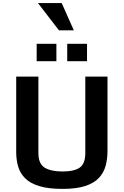

<svg xmlns="http://www.w3.org/2000/svg" viewBox="-20 -1222 809 1255"><path d="M388.7 12.7Q296.4 12.7 237.1 -5.4Q177.7 -23.4 144.8 -56.2Q111.8 -88.9 98.9 -132.8Q85.9 -176.8 85.9 -228.5V-721.2H231V-222.2Q231 -150.9 272.2 -126Q313.5 -101.1 388.7 -101.1Q464.8 -101.1 501.2 -126.5Q537.6 -151.9 537.6 -222.2V-721.2H682.6V-234.4Q682.6 -183.1 670.4 -138.2Q658.2 -93.3 626.7 -59.3Q595.2 -25.4 537.6 -6.3Q480 12.7 388.7 12.7ZM219.7 -935.5H348.6V-821.8H219.7ZM419.4 -935.5H548.8V-821.8H419.4ZM383.3 -1202.1 462.4 -1023.9H365.2L228 -1202.1Z"/></svg>

Font: Monda
Style: Bold
Weight: 700
Designer: Vernon Adams
Foundry: Vernon Adams
Version: Version 2.100; ttfautohint (v1.8.3)